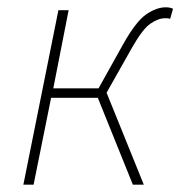

<svg xmlns="http://www.w3.org/2000/svg" viewBox="-20 -506 494 526"><path d="M44 0 140 -478H168L126 -264H250L318 -386Q353 -448 381 -467Q409 -486 434 -486Q446 -486 454 -482L446 -454Q442 -456 439 -456Q436 -456 432 -456Q414 -456 392.5 -441.5Q371 -427 342 -376L272 -252L374 0H344L248 -238H120L72 0Z"/></svg>

Font: Source Sans 3 ExtraLight
Style: Italic
Weight: 250
Italic angle: -11°
Designer: Paul D. Hunt
Foundry: Adobe
Version: Version 3.046;hotconv 1.0.118;makeotfexe 2.5.65603